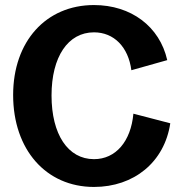

<svg xmlns="http://www.w3.org/2000/svg" viewBox="-20 -726 716 760"><path d="M352 14C510 14 631 -84 654 -238L508 -276C498 -166 438 -96 352 -96C249 -96 184 -194 184 -348C184 -501 249 -598 352 -598C431 -598 488 -540 500 -448L642 -488C612 -621 499 -706 352 -706C162 -706 32 -562 32 -350C32 -134 162 14 352 14Z"/></svg>

Font: Ronzino
Style: Bold
Weight: 700
Designer: Nunzio Mazzaferro
Foundry: Collletttivo
Version: Version 1.000;Glyphs 3.3 (3337)